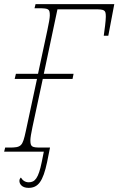

<svg xmlns="http://www.w3.org/2000/svg" viewBox="-39 -734 573 929"><path d="M99 175C145 175 169 145 189 50L203 -20H161C115 -20 108 -23 108 -56C108 -67 112 -90 118 -119L168 -352H312L317 -377H173L239 -689H416C468 -689 473 -686 473 -653C473 -633 467 -589 463 -561H485L514 -714H133L128 -694H147C197 -694 202 -691 202 -659C202 -647 197 -619 190 -587L145 -377H38L32 -352H140L86 -100C70 -26 65 -20 5 -20H-14L-19 0H173L163 50C147 129 130 148 100 148C84 148 71 140 62 125C56 131 55 136 55 142C55 154 65 175 99 175Z"/></svg>

Font: Noto Serif Condensed Thin
Style: Italic
Weight: 100
Width: 3
Italic angle: -12°
Designer: Monotype Design Team
Foundry: Monotype Imaging Inc.
Version: Version 2.013